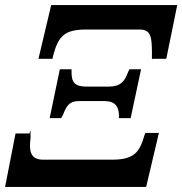

<svg xmlns="http://www.w3.org/2000/svg" viewBox="-27 -734 716 754"><path d="M124 -503H179L184 -524C203 -590 226 -618 309 -618H522C563 -618 567 -590 569 -555C571 -526 568 -491 571 -503H626L669 -714H174ZM168 -270H213L220 -282C234 -318 245 -337 282 -337H384C425 -337 440 -315 440 -281V-270H486L527 -462H481L476 -451C463 -414 445 -394 401 -394H311C266 -394 254 -412 254 -449V-462H208ZM-7 0H547L597 -212H544L540 -202C521 -135 498 -107 414 -107H142C90 -107 87 -145 93 -192C93 -218 94 -235 89 -210H34Z"/></svg>

Font: Noto Serif Semi
Style: Italic
Weight: 600
Italic angle: -12°
Designer: Monotype Design Team
Foundry: Monotype Imaging Inc.
Version: Version 1.901